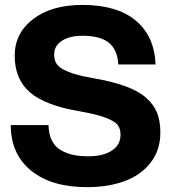

<svg xmlns="http://www.w3.org/2000/svg" viewBox="-20 -752 697 784"><path d="M335 12.2Q190.9 12.2 107.7 -54.7Q24.4 -121.6 23.9 -241.2H178.2Q178.7 -204.1 191.9 -178.2Q205.1 -152.3 228.8 -138.7Q252.4 -125 279.3 -119.4Q306.2 -113.8 340.8 -113.8Q400.9 -113.8 436.5 -137Q472.2 -160.2 472.2 -202.1Q472.2 -226.1 460.7 -241.5Q449.2 -256.8 411.6 -271.2Q374 -285.6 303.2 -297.9Q165 -321.3 102.5 -374.8Q40 -428.2 40 -524.9Q40 -616.2 115.2 -674.1Q190.4 -731.9 316.9 -731.9Q458 -731.9 534.4 -668Q610.8 -604 615.2 -488.8H462.9Q460 -548.8 424.6 -577.4Q389.2 -606 316.9 -606Q264.2 -606 232.7 -585.4Q201.2 -564.9 201.2 -529.8Q201.2 -505.4 212.2 -489.5Q223.1 -473.6 258.5 -459Q293.9 -444.3 358.9 -433.1Q438 -419.4 491.7 -399.9Q545.4 -380.4 576.9 -352.5Q608.4 -324.7 621.6 -290.8Q634.8 -256.8 634.8 -210.9Q634.8 -139.2 595.2 -88.1Q555.7 -37.1 489 -12.5Q422.4 12.2 335 12.2Z"/></svg>

Font: Aspekta 400
Style: Bold
Weight: 700
Designer: Ivo Dolenc
Version: Version 2.000